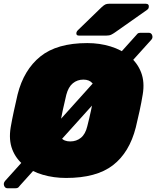

<svg xmlns="http://www.w3.org/2000/svg" viewBox="-27 -940 834 1025"><path d="M394 -750Q378 -750 381 -766Q383 -774 389 -779L515 -901Q529 -914 537 -917Q545 -920 556 -920H752Q761 -920 765 -914.5Q769 -909 767 -900Q766 -893 759 -888L587 -767Q577 -760 567 -755Q557 -750 541 -750ZM326 10Q260 10 201.5 -7Q143 -24 100.5 -58Q58 -92 38.5 -142.5Q19 -193 30 -260Q37 -301 47 -347Q57 -393 67 -436Q100 -567 188.5 -638.5Q277 -710 439 -710Q505 -710 563.5 -692Q622 -674 664.5 -639Q707 -604 726.5 -553Q746 -502 735 -436Q728 -393 718 -347Q708 -301 698 -260Q664 -126 576 -58Q488 10 326 10ZM348 -185Q381 -185 405 -204.5Q429 -224 439 -266Q450 -309 459 -351Q468 -393 475 -434Q483 -476 466.5 -495.5Q450 -515 418 -515Q386 -515 362 -495.5Q338 -476 327 -434Q317 -393 308 -351Q299 -309 291 -266Q284 -224 299.5 -204.5Q315 -185 348 -185ZM13 65Q0 65 -5 51.5Q-10 38 0 26L699 -751Q701 -754 706.5 -759.5Q712 -765 722 -765H767Q781 -765 785.5 -751.5Q790 -738 781 -728L80 50Q78 53 72.5 59Q67 65 55 65Z"/></svg>

Font: Rubik Black
Style: Italic
Weight: 900
Italic angle: -12°
Designer: Hubert and Fischer
Foundry: Hubert and Fischer
Version: Version 2.300;gftools[0.9.30]